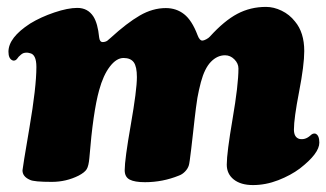

<svg xmlns="http://www.w3.org/2000/svg" viewBox="-20 -515 942 554"><path d="M299.3 -405.8Q346.2 -448.7 383.3 -470.2Q420.4 -491.7 458.5 -491.7Q488.8 -491.7 511.2 -474.1Q533.7 -456.5 549.8 -414.1Q555.7 -397.9 564 -397.9Q567.9 -397.9 575 -401.6Q582 -405.3 585.4 -409.2Q627 -455.1 664.8 -475.1Q702.6 -495.1 747.6 -495.1Q770 -495.1 792.7 -484.1Q815.4 -473.1 831.1 -453.1Q857.9 -421.4 857.9 -367.7Q857.9 -327.1 843 -250.2Q828.1 -173.3 828.1 -141.1Q828.1 -119.1 843.3 -114.3Q860.4 -110.4 875.5 -124Q882.8 -131.3 890.1 -129.4Q901.4 -125 901.4 -103.5Q901.4 -72.3 845.2 -28.8Q819.3 -9.3 783 4.9Q746.6 19 710 19Q674.8 19 654.5 2.9Q634.3 -13.2 634.3 -40Q634.3 -73.7 651.1 -171.9Q668 -270 668 -317.4Q668 -332 656.2 -343.8Q644.5 -355.5 629.4 -355.5Q606.9 -355.5 588.6 -336.7Q570.3 -317.9 559.6 -277.8Q556.6 -267.1 554 -254.6Q551.3 -242.2 549.6 -232.7Q547.9 -223.1 545.4 -203.6Q543 -184.1 541.7 -173.1Q540.5 -162.1 537.1 -132.1Q533.7 -102.1 531.7 -85Q526.9 -43.9 524.9 -38.1Q522 -28.3 513.9 -20Q505.9 -11.7 496.1 -8.3Q449.2 10.7 398.4 10.7Q368.7 10.7 354.2 3.2Q339.8 -4.4 339.8 -23.9Q339.8 -54.7 357.4 -155Q375 -255.4 375 -292.5Q375 -322.8 366 -335.2Q356.9 -347.7 336.4 -347.7Q315.9 -347.7 296.9 -322.8Q277.8 -297.9 266.1 -254.9Q248.5 -191.9 237.8 -58.6Q235.8 -36.1 230.2 -26.9Q224.6 -17.6 207 -8.3Q170.9 9.8 129.4 9.8Q77.6 9.8 66.4 3.9Q44.9 -5.4 44.9 -23.4Q44.9 -28.8 64.9 -146.2Q85 -263.7 85 -321.8Q85 -358.9 65.4 -361.8Q56.2 -364.7 46.4 -361.3Q42 -359.4 33.7 -351.1Q30.8 -346.7 26.4 -342.3Q21 -338.9 16.1 -340.8Q4.4 -345.7 4.4 -365.7Q4.4 -406.7 67.4 -447.3Q97.7 -465.8 136.7 -479Q175.8 -492.2 203.1 -492.2Q233.4 -492.2 249.5 -467.3Q262.2 -447.3 266.1 -407.2Q267.6 -393.6 276.4 -393.6Q280.3 -393.6 283.9 -394.8Q287.6 -396 289.6 -397.5Q291.5 -398.9 294.7 -401.9Q297.9 -404.8 299.3 -405.8Z"/></svg>

Font: Cooper* ExtraBold
Style: Italic
Weight: 800
Italic angle: -7°
Designer: Owen Earl
Foundry: indestructible type*
Version: Version 0.001